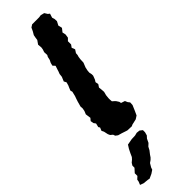

<svg xmlns="http://www.w3.org/2000/svg" viewBox="-353 -714 979 979"><g transform="rotate(-45 136.5 -224.0)"><path d="M127 13 120 11 96 3 75 -3 63 -12 59 -23 47 -33 42 -44 37 -67 31 -79 38 -96 33 -104 38 -125 30 -136 27 -153 38 -166 34 -195 41 -212 44 -228 43 -242 51 -271 56 -286 61 -300 67 -325 64 -336 70 -351 75 -362 80 -380 73 -393 83 -417 85 -435 90 -448 94 -461 100 -479 89 -491 93 -507 100 -521 104 -539 109 -548 108 -569 113 -584 115 -597 113 -618 127 -638 129 -652 132 -668 142 -685 151 -704 165 -713H186H215L229 -715L249 -710L259 -694L268 -687L261 -665L265 -652L266 -635L255 -614L260 -593L245 -574L249 -556L246 -536L233 -523V-500L223 -486L230 -468L219 -451L218 -438L215 -428L213 -413L212 -390L202 -365L198 -346L197 -332L200 -318V-308L192 -287L185 -276L188 -259L178 -244L180 -226L181 -210L176 -191L174 -172V-160L175 -148L183 -141L191 -133L200 -119L202 -109L223 -102L229 -88L237 -78L236 -60L224 -32L213 -8L196 3L165 10L157 14ZM32 267 23 265 -6 262 -25 255 -18 238 -16 226 -2 213V194L17 173V158L25 145L37 135L46 125L55 105L65 85L77 66L110 60L135 59L151 55L169 57L183 68V83L178 101L167 113L157 134L143 147L134 164L120 182L112 194L103 203L90 212L78 232L74 244L56 256Z"/></g></svg>

Font: Winky Rough SemiBold
Style: Italic
Weight: 600
Italic angle: -8.97852°
Designer: Simon Atzbach
Foundry: typofactur
Version: Version 1.206; ttfautohint (v1.8.4.7-5d5b)